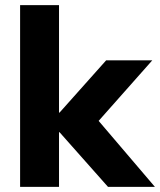

<svg xmlns="http://www.w3.org/2000/svg" viewBox="-20 -725 621 745"><path d="M58 0V-705H209V-288H211L392 -491H571L338 -228V-285L581 0H399L211 -212H209V0Z"/></svg>

Font: Nunito Sans 12pt ExtraLight 12pt ExtraBold
Style: Regular
Weight: 800
Version: Version 3.101;gftools[0.9.27]